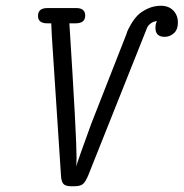

<svg xmlns="http://www.w3.org/2000/svg" viewBox="-20 -639 638 667"><path d="M112 -584Q112 -611 145 -611H245Q276 -611 276 -585Q276 -558 243 -558H221Q246 -166 246 -90Q246 -81 245.5 -74.5Q245 -68 245 -61Q248 -75 297 -209L419 -520Q420 -524 422.5 -530.5Q425 -537 435 -554.5Q445 -572 457.5 -585Q470 -598 492 -608.5Q514 -619 539 -619Q566 -619 582 -602.5Q598 -586 598 -561Q598 -536 584 -523.5Q570 -511 552 -511Q520 -511 520 -542Q520 -555 525 -566Q512 -564 504 -558Q496 -552 493 -546.5Q490 -541 486 -530L287 -31Q278 -9 269 -0.5Q260 8 238 8H227Q207 8 200 -0.5Q193 -9 192 -27L162 -484Q160 -510 158 -558H144Q112 -558 112 -584Z"/></svg>

Font: CMU Typewriter Text
Style: LightOblique
Weight: 200
Italic angle: -9.46001°
Version: Version 0.7.0